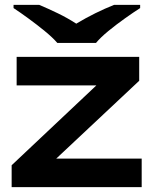

<svg xmlns="http://www.w3.org/2000/svg" viewBox="-20 -768 631 788"><path d="M561.5 -117.2V0H27.8V-89.8L375.5 -417.5H48.3V-534.7H551.3V-436.5L210.9 -117.2ZM374 -591.8H215.3Q195.8 -614.3 163.6 -640.6Q131.3 -667 96.9 -692.1Q62.5 -717.3 35.6 -734.9V-748H141.1Q179.2 -731.9 218 -713.1Q256.8 -694.3 293 -670.9Q332 -694.3 371.1 -713.6Q410.2 -732.9 448.2 -748H555.2V-734.9Q528.3 -717.8 492.9 -692.6Q457.5 -667.5 425 -640.9Q392.6 -614.3 374 -591.8Z"/></svg>

Font: Lunasima
Style: Bold
Weight: 700
Designer: The DocRepair Project, Monotype Design Team
Foundry: Google
Version: Version 2.009